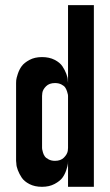

<svg xmlns="http://www.w3.org/2000/svg" viewBox="-20 -720 424 740"><path d="M242.2 -700.2H341.8V0H242.2V-100.1Q242.2 -96.2 241.7 -89.1Q241.2 -82 235.6 -64.9Q230 -47.9 220.5 -34.9Q210.9 -22 190.4 -11Q169.9 0 141.8 0Q113.8 0 93.5 -10.5Q73.2 -21 63.7 -35.4Q54.2 -49.8 48.6 -64.5Q43 -79.1 43 -89.8L42 -100.1V-149.9V-350.1V-399.9Q42 -403.8 42.5 -410.9Q43 -418 48.6 -435.1Q54.2 -452.1 63.7 -465.1Q73.2 -478 93.5 -489Q113.8 -500 141.8 -500Q169.9 -500 190.4 -489.5Q210.9 -479 220.5 -464.6Q230 -450.2 235.6 -435.5Q241.2 -420.9 241.2 -410.2L242.2 -399.9ZM242.2 -149.9V-350.1Q242.2 -352.1 241.7 -355.5Q241.2 -358.9 238.5 -367.4Q235.8 -376 231.4 -382.6Q227.1 -389.2 216.6 -394.5Q206.1 -399.9 191.9 -399.9Q169.9 -399.9 157.5 -387.5Q145 -375 143.1 -361.8L142.1 -350.1V-149.9Q142.1 -147.9 142.6 -144.5Q143.1 -141.1 145.5 -132.6Q147.9 -124 152.6 -117.4Q157.2 -110.8 167.7 -105.5Q178.2 -100.1 191.9 -100.1Q213.9 -100.1 226.3 -112.5Q238.8 -125 241.2 -138.2Z"/></svg>

Font: OSP-DIN
Style: DIN
Weight: 500
Width: 3
Version: Version 001.000